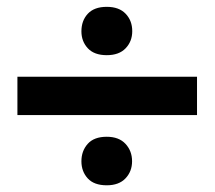

<svg xmlns="http://www.w3.org/2000/svg" viewBox="-20 -615 637 570"><path d="M221.7 -522Q221.7 -492.2 240.7 -471.7Q259.8 -451.2 296.9 -451.2Q333.5 -451.2 353 -471.7Q372.6 -492.2 372.6 -522.5Q372.6 -553.7 353 -574.2Q333.5 -594.7 296.9 -594.7Q259.8 -594.7 240.7 -574.2Q221.7 -553.7 221.7 -522ZM221.7 -136.2Q221.7 -106 240.5 -85.4Q259.3 -64.9 296.9 -64.9Q333 -64.9 352.5 -85.4Q372.1 -106 372.1 -136.2Q372.1 -167 352.5 -188Q333 -209 296.9 -209Q259.3 -209 240.5 -188Q221.7 -167 221.7 -136.2ZM31.7 -273.4H564.9V-387.2H31.7Z"/></svg>

Font: Roboto Flex
Style: wght 600 wdth 140 opsz 13.0 GRAD 0.00 slnt 0.00 XTRA 468 XOPQ 96 YOPQ 79 YTLC 514 YTUC 712 YTAS 750 YTDE -203.00 YTFI 738
Weight: 600
Width: 8
Designer: Berlow after Robertson
Foundry: Google
Version: Version 3.100